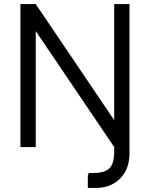

<svg xmlns="http://www.w3.org/2000/svg" viewBox="-20 -720 734 940"><path d="M410 200V138L415 127H436Q492 127 515.5 104Q539 81 539 24V-83H614V30Q614 108 568 154Q522 200 451 200ZM539 0 80 -679V-700H155L614 -21V0ZM80 0V-700H155V0ZM539 0V-700H614V0Z"/></svg>

Font: Fustat
Style: Regular
Weight: 400
Designer: Mohamed Gaber, Khaled Hosny, Laura Garcia Mut
Foundry: Kief Type Foundry, Alif Type Foundry, Hard Type Foundry
Version: Version 1.007